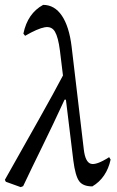

<svg xmlns="http://www.w3.org/2000/svg" viewBox="-40 -758 479 788"><path d="M339 7Q300 7 284.5 -15Q269 -37 261 -99L206 -550Q199 -605 185.5 -628Q172 -651 143.5 -646Q115 -641 63 -611L56 -620Q73 -703 137 -738Q184 -738 214 -693.5Q244 -649 254 -566L304 -144Q310 -93 332.5 -86Q355 -79 408 -113L414 -103Q406 -66 387 -38Q368 -10 339 7ZM45 10 -16 -12 -20 -20Q57 -157 118 -265Q179 -373 228 -466L258 -349H225Q176 -243 133 -155.5Q90 -68 55 6Z"/></svg>

Font: Alegreya
Style: Italic
Weight: 400
Italic angle: -7°
Designer: Juan Pablo del Peral
Foundry: Huerta Tipografica
Version: Version 2.009